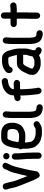

<svg xmlns="http://www.w3.org/2000/svg" viewBox="1736 -2548 1031 4542"><g transform="rotate(-90 2251.0 -276.5)"><path d="M38.9 -645.4 41.9 -633.7C43.8 -625.6 45.5 -618 46.7 -611.7C50.3 -594.3 58.1 -581.7 62.8 -562.7C70.3 -529 79.4 -481.5 88.9 -444.6C101.1 -395.9 124.7 -342.2 140.2 -296.9C140.2 -296.8 140.3 -296.5 140.4 -296.3C164.9 -234.8 196.1 -154.7 220.4 -96.5C235.7 -56.9 252.5 -10.6 271.7 26.5C279.8 46.1 289.1 58.9 300.1 78.6L320.1 114.6C331.3 134.9 364 159.4 399.1 145.4C422 136.2 448 113.6 460.6 98.6C461.4 97.6 462.2 96.2 462.7 94.9C477.8 54.1 483.4 -16.2 493.2 -61.7C501.9 -104.2 507.8 -140.6 518.1 -179C527.3 -215.8 544.8 -296.6 555.1 -333.8C570.9 -399.5 586.2 -463.2 609.4 -515.5L621.4 -542.3C629.2 -558.8 638 -569.5 644.8 -590.2C650.5 -605.5 658.4 -622.2 665.3 -636.6C685.6 -678.7 657.1 -715.3 628.8 -727C587 -744.1 546.2 -722.1 531.1 -694.9C523.9 -681.9 519.2 -667.7 512.8 -654.8C507.9 -644.8 505.2 -630.9 502.4 -627.5C496.6 -620.6 492.3 -609.8 486.7 -598C468.5 -561 454.4 -525.6 441 -481.8C422.3 -414.6 407.5 -356.8 390.8 -282.9C379 -227.5 369.6 -191.5 359.1 -142.4C342.1 -183.2 329.8 -217.7 309.6 -265.1C288.8 -320.2 273.9 -360 252.6 -413.5C232.3 -465.6 221.3 -533.4 207.2 -591.7C200.6 -622.5 191.9 -636.1 186.3 -660.6L184.3 -672.1C181.2 -690.3 168.3 -705.4 152 -715.3C103.7 -744.6 23.7 -711 38.9 -645.4Z M746.5 -440V-370C746.5 -326.8 754.5 -289.2 754.5 -249.7C756.3 -205.8 762.5 -173.6 762.5 -132V-84C762.5 -73.8 763.1 -64.2 764.5 -55.1V-42C764.5 -33 765.1 -24.2 766.5 -15.1V120C766.5 160.1 800.9 194.5 841 194.5C881.3 194.5 914.5 159.8 914.5 120V-3.5C915.4 -17.9 912.5 -31.7 912.5 -42C912.5 -56 910.5 -72 910.5 -84V-132C910.5 -177.9 904.6 -212.1 902.5 -255.5C900.9 -294.2 894.5 -333.1 894.5 -370V-440C894.5 -480.4 860.8 -513.5 820.5 -513.5C780.2 -513.5 746.5 -480.4 746.5 -440ZM752.5 -643C752.5 -600.8 787.2 -566.5 829.5 -566.5C870.2 -566.5 903.5 -598.8 903.5 -640C903.5 -682 867.7 -716.5 826.5 -716.5C785.8 -716.5 752.5 -684.2 752.5 -643Z M1311.6 45.5C1282.7 38.1 1254.4 28 1229.4 15.7L1189.8 -23.8C1183.7 -29.9 1181.2 -34.3 1174.8 -43.4C1170.6 -52.4 1167.7 -66.2 1164.2 -84.5C1155.9 -122.8 1152.5 -153.3 1152.5 -197V-204.8C1183.5 -197.4 1220.5 -192.5 1257 -192.5H1323C1342.1 -192.5 1358.9 -194.3 1375.8 -197.6C1408.4 -200.9 1436.5 -217.6 1458.5 -226.3C1490.6 -238.4 1517.2 -254.5 1539.7 -277C1566.1 -301.7 1580.4 -333.4 1594.4 -364.9C1608.5 -395.9 1613 -428.7 1618.4 -466.2C1618.4 -466.5 1618.5 -466.9 1618.5 -467.2C1624.6 -564.5 1602.4 -651.7 1548.5 -700.2C1506.3 -739.8 1445.3 -763.5 1367 -763.5H1260C1246.7 -763.5 1235.1 -762 1220.2 -758.2L1200.4 -754.2C1183.4 -750.4 1167.6 -742.7 1151.6 -731.1C1117.1 -705.2 1089.8 -669.3 1072.4 -626.7C1062.7 -602.3 1055.1 -569.7 1046.2 -546.2C1037.2 -519 1031.9 -490.4 1026.6 -458.8C1022.3 -425.6 1013.6 -396.9 1012.6 -356.9C997.8 -343.1 989.5 -325 989.5 -304C989.5 -286.8 994 -272.4 1005.5 -257.5V-249.2C1004.9 -231.8 1004.5 -214 1004.5 -199.3C1001.5 -127.9 1014.6 -65 1030 -9.6C1044 38.5 1071.9 67.6 1101.2 96.8L1118.2 113.8C1125.8 121.5 1132.3 127.2 1140.4 133C1154 143.7 1172.2 151 1184.4 158.6C1200.6 168.7 1222.4 174.6 1242.1 179.2C1276.1 187.7 1318.5 199.5 1364 199.5H1467C1483.2 199.5 1500.8 195.9 1512 193.1C1539 186.4 1568.8 170.8 1588.9 157.4C1592.5 155.1 1592.4 155.3 1594.6 154.2C1617.2 142.9 1643 129.2 1652.5 97.6C1665.6 53.9 1638.4 16.5 1602.7 5.9C1584.8 0.7 1564.5 1.9 1546 12C1535.1 18 1521.3 24.5 1507.4 33.4C1494.8 40.9 1479.6 51.5 1467 51.5H1361C1347.9 51.5 1332.2 46.1 1311.6 45.5ZM1260 -615.5H1378.9C1396.5 -612.4 1400.7 -611.7 1419.8 -608.1C1419.8 -608.1 1420.2 -607.9 1420.4 -607.8L1438.1 -599C1441 -597.3 1444.7 -594.8 1448.6 -591.6C1453.7 -584.7 1458.1 -570.3 1462.5 -560.2C1468.5 -545.1 1471.5 -521.2 1471.5 -498C1471.5 -485.1 1469.9 -470.5 1468.6 -457.9C1463.1 -430.4 1450.4 -397.1 1435.2 -381.8C1419.7 -366.3 1393.1 -360.5 1366.4 -347.2C1357.2 -342.6 1340.9 -340.5 1323 -340.5H1254C1220.3 -340.5 1188 -347.2 1161.3 -357.1C1162.3 -368.1 1163.8 -380.5 1165.3 -390L1173.4 -436.1C1179.1 -478 1188.5 -502.6 1200 -540.4C1209.4 -571.4 1217.1 -591.8 1237.4 -610.2C1245.6 -612.1 1255.2 -615.5 1260 -615.5Z M1958 70.5C1954.5 70.5 1952.1 70.2 1947.7 69.1L1929.7 63.1C1907.4 56.7 1903.5 51 1894.9 25C1892.7 18.5 1889.5 13.1 1889.5 9C1889.5 8.5 1889.4 7.5 1889.3 6.8L1886.4 -9.9C1883.4 -33.6 1878.5 -62.5 1878.5 -85V-511C1878.5 -558.4 1888.5 -597.6 1888.5 -644V-653C1888.5 -692.8 1855.3 -727.5 1815 -727.5C1774.9 -727.5 1740.5 -693.1 1740.5 -653V-639.2C1733.2 -601.5 1730.5 -555.2 1730.5 -511V-85C1730.5 -52.8 1734.3 -16.8 1740.7 12.1L1742.6 28.7C1745.2 45.3 1749.9 59.9 1755.1 73.9C1774.1 139.3 1819.4 182.6 1883.2 203.9L1909.3 211.9C1928 217.7 1950.5 219.5 1973 219.5H1982C2022.9 219.5 2056.5 186.5 2056.5 145.5C2056.5 104.5 2022.9 71.5 1982 71.5H1973C1969.6 71.5 1963.7 70.5 1958 70.5Z M2441 -316.5H2470C2487.4 -316.5 2501.3 -319.4 2514.4 -319.5C2520.8 -318.9 2529.3 -318.5 2536 -318.5H2559C2599.3 -318.5 2632.5 -353.2 2632.5 -393C2632.5 -433 2599 -466.5 2559 -466.5H2536C2531.9 -466.5 2527.4 -466.8 2522.6 -467.4C2504.4 -469.7 2485.9 -464.5 2470 -464.5H2442.4C2434 -465 2423.7 -464.9 2413.5 -464.1C2413.5 -464.4 2413.5 -464.7 2413.5 -465C2413.5 -494.5 2421.1 -511.4 2433.2 -529.8C2438.5 -536.6 2447 -543.4 2457 -551.4C2468.8 -561.7 2485.4 -570.1 2501.5 -580.6C2522 -587.2 2554.4 -592.7 2582 -601.5H2603C2643 -601.5 2676.5 -635 2676.5 -675C2676.5 -714.8 2643.3 -749.5 2603 -749.5H2579C2558.3 -749.5 2540.6 -743 2525 -739.1C2484.4 -729 2451.2 -723.5 2416.6 -702.7C2396.2 -690.5 2380.6 -681.3 2361.7 -665.4C2343.8 -649 2324.4 -635.4 2310.4 -612.6L2294.2 -586.3C2278.7 -558.7 2271.5 -532.6 2267.6 -497.3L2265.5 -475.1C2265.1 -470.3 2264.8 -465.8 2264.7 -460.5C2259.6 -459.7 2249.8 -458.5 2249 -458.5C2248.7 -458.5 2248.1 -458.5 2247.8 -458.4C2210.7 -454.7 2167.9 -451.3 2144.9 -419.9C2118.9 -384.3 2131.2 -338.8 2161.1 -316.9C2188.1 -297.2 2215.2 -304 2240.9 -307.6L2253.1 -309.7C2254.1 -309.8 2255.9 -310.5 2257 -310.5C2259.6 -310.5 2261.6 -311 2264.5 -311.3V-238C2264.5 -224.4 2265.2 -210.2 2266.5 -197C2270.7 -126.7 2273.3 -50.8 2283.6 14.7C2286.2 38.2 2286.5 53.5 2290.6 76.9C2296.3 119 2302.6 165.2 2344.4 183.9C2411.3 213.8 2471.2 145.9 2440.2 78.5C2436.1 38.3 2431.5 0.4 2425.4 -42.5L2421.4 -86.1C2420.2 -99.9 2418.5 -112.7 2418.5 -125C2418.5 -164.6 2412.5 -200.1 2412.5 -238V-315.9C2422.6 -316.5 2433.2 -316.5 2441 -316.5Z M3375.5 -317C3375.5 -351.7 3371.8 -389 3366.3 -422.1C3361.5 -448.5 3356.3 -482.5 3346.7 -507.4C3342.3 -519.2 3338.6 -538.6 3334 -554.4L3326 -582.6C3322.4 -594 3319.9 -603.3 3316.4 -611.1L3308.4 -629.1C3296.1 -656.1 3271.2 -688.3 3250.3 -707.3C3223.4 -730.7 3183.8 -743.5 3138 -743.5H3075C3064.7 -743.5 3052.6 -744 3041.2 -742.4C3007.6 -737.6 2975.5 -734.6 2946.5 -722.7C2929.9 -716.6 2912.5 -711.5 2896.6 -701.8L2882.9 -693.9C2839.7 -670.3 2794.5 -639.8 2794.5 -575V-566C2794.5 -526.2 2827.7 -491.5 2868 -491.5C2906.6 -491.5 2935.7 -520.5 2941.8 -556.7C2944.9 -559 2949.4 -561.7 2951.8 -562.9L2969.8 -572.9C2981.5 -578.8 2998.8 -586.6 3013 -588.7C3032.2 -592.1 3051.8 -595.5 3073 -595.5H3138C3141.3 -595.5 3144.6 -594.5 3148 -594.5C3149 -594.5 3151.6 -593.6 3156.2 -592C3166.3 -581.1 3171.7 -570.7 3179.6 -554.9C3189.8 -528.9 3195.1 -491 3207.1 -459.2L3211.8 -440.2C3215.7 -421.8 3219.1 -408.6 3221.4 -391.5H3025C2961.7 -391.5 2933.5 -371.3 2898.6 -339.2C2864.4 -308 2842.4 -280.6 2822.7 -238.3L2810.7 -212.4C2796.4 -183.7 2782.5 -151 2768.8 -123.6C2755.8 -97.5 2751.5 -57.3 2751.5 -21C2751.5 28 2772.6 62.4 2800.8 87.4C2816.3 100.9 2835.9 110.9 2848.2 120.8C2876.7 143.6 2914 158.3 2955.9 165.3L2972.8 168.3C2980.5 169.7 2989.5 170.5 2998 170.5H3079C3115.5 170.5 3152 160.8 3179.1 147.4C3190.7 142.8 3206.1 136.6 3219.6 130.5C3241.4 162 3272.9 180.7 3312.5 192C3357 205 3394.5 174 3404 141.5C3417.1 96.6 3386.9 59.4 3353.4 50C3347.8 48.4 3344.5 47.7 3340.9 46C3338.9 43.4 3335.9 38.4 3334.5 34.3V12.9C3334.9 9.9 3335.4 5.3 3335.5 -0.6C3336.7 -6.4 3338.5 -14.1 3338.5 -21C3338.5 -23.6 3338.9 -26.8 3340 -30.6C3345.9 -51.1 3347.5 -66.6 3354.6 -84.3C3367.8 -116.5 3374.5 -149.1 3374.5 -191V-304C3374.5 -307.7 3375.5 -312.5 3375.5 -317ZM2900.5 -33C2900.5 -47.8 2903.5 -60.4 2905.5 -65.1C2917.2 -92.4 2933.5 -123.3 2945.5 -152L2955.3 -173.6C2967.8 -198.6 2975.5 -207.8 2997.4 -229.7C3004 -235.2 3008.7 -240.2 3016.9 -243.5L3226.5 -243.5V-180.8L3224.6 -165.8C3223 -156.5 3220.6 -148.2 3216.6 -139.1C3201.4 -104.9 3194.8 -65.2 3189.4 -24.9L3169.1 -10.5C3161.5 -5.8 3154 -2.6 3144.8 1.7C3123.1 11.6 3104.3 22.5 3079 22.5H3004C3000.7 22.5 2997.3 22.2 2994.1 21.7L2977.2 18.7C2976.6 18.6 2975.7 18.5 2975 18.5C2971.6 18.5 2970.7 17 2967.8 16.6C2958 15.2 2944.9 9.2 2939.8 4.2C2930.8 -4.9 2909.6 -12.7 2899.5 -22C2899.6 -23.8 2900.5 -29.4 2900.5 -33Z M3709 70.5C3705.5 70.5 3703.1 70.2 3698.7 69.1L3680.7 63.1C3658.4 56.7 3654.5 51 3645.9 25C3643.7 18.5 3640.5 13.1 3640.5 9C3640.5 8.5 3640.4 7.5 3640.3 6.8L3637.4 -9.9C3634.4 -33.6 3629.5 -62.5 3629.5 -85V-511C3629.5 -558.4 3639.5 -597.6 3639.5 -644V-653C3639.5 -692.8 3606.3 -727.5 3566 -727.5C3525.9 -727.5 3491.5 -693.1 3491.5 -653V-639.2C3484.2 -601.5 3481.5 -555.2 3481.5 -511V-85C3481.5 -52.8 3485.3 -16.8 3491.7 12.1L3493.6 28.7C3496.2 45.3 3500.9 59.9 3506.1 73.9C3525.1 139.3 3570.4 182.6 3634.2 203.9L3660.3 211.9C3679 217.7 3701.5 219.5 3724 219.5H3733C3773.9 219.5 3807.5 186.5 3807.5 145.5C3807.5 104.5 3773.9 71.5 3733 71.5H3724C3720.6 71.5 3714.7 70.5 3709 70.5Z M4080.5 -698V-542.5H3956C3915.1 -542.5 3881.5 -508.5 3881.5 -468C3881.5 -427.3 3915.4 -394.5 3956 -394.5H4080.5V-142C4080.5 -133.8 4078.5 -121.1 4078.5 -110V84C4078.5 124.9 4111.5 158.5 4152.5 158.5C4193.5 158.5 4226.5 124.9 4226.5 84V-110C4226.5 -117.7 4228.5 -130.2 4228.5 -142V-394.5H4314C4330.2 -394.5 4342.1 -395.3 4357.4 -398.5H4359C4370.4 -398.5 4380.6 -399.4 4392.7 -401.6L4403.1 -402.6C4423.2 -404.4 4440.9 -418.2 4451.8 -433.9C4488.7 -487.3 4442.6 -559.9 4378.9 -549.3L4367.8 -547.3C4366.9 -547.1 4365.7 -546.7 4364.8 -546.5C4349.1 -546.4 4334.3 -544 4322.2 -542.5H4228.5V-698C4228.5 -738.4 4194.8 -771.5 4154.5 -771.5C4114.2 -771.5 4080.5 -738.4 4080.5 -698Z"/></g></svg>

Font: Smoothie
Style: SeBd
Weight: 600
Foundry: Cannot Into Space Fonts
Version: Version 0.8